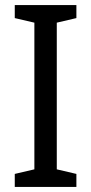

<svg xmlns="http://www.w3.org/2000/svg" viewBox="-20 -734 358 754"><path d="M280 0V-51L203 -69V-645L280 -663V-714H38V-663L115 -645V-69L38 -51V0Z"/></svg>

Font: Noto Sans Arabic UI SmCn
Style: Regular
Weight: 400
Width: 4
Designer: Monotype Design Team, Nadine Chahine and Nizar Qandah
Foundry: Monotype Imaging Inc.
Version: Version 2.010